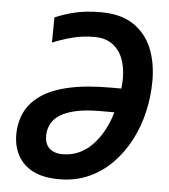

<svg xmlns="http://www.w3.org/2000/svg" viewBox="-53 -773 730 830"><g transform="rotate(5 312.5 -357.5)"><path d="M234 10Q165 10 121 -12.5Q77 -35 55 -75Q33 -115 33 -166Q33 -219 53.5 -262.5Q74 -306 119.5 -338Q165 -370 239.5 -387Q314 -404 421 -404H468Q469 -415 470 -424.5Q471 -434 471 -446Q471 -498 455.5 -536Q440 -574 409.5 -595Q379 -616 334 -616Q282 -616 238 -604.5Q194 -593 152 -576L153 -685Q194 -703 242 -714Q290 -725 351 -725Q438 -725 492.5 -689Q547 -653 573 -591Q599 -529 599 -449Q599 -382 584 -315.5Q569 -249 538.5 -190.5Q508 -132 464 -87Q420 -42 362.5 -16Q305 10 234 10ZM238 -99Q276 -99 307.5 -112.5Q339 -126 365.5 -152.5Q392 -179 413 -216Q434 -253 447 -299H386Q324 -299 281 -289.5Q238 -280 211.5 -263Q185 -246 173.5 -222.5Q162 -199 162 -171Q162 -149 171 -132.5Q180 -116 197.5 -107.5Q215 -99 238 -99Z"/></g></svg>

Font: Noto Sans Display SemiBold
Style: Italic
Weight: 600
Italic angle: -12°
Designer: Monotype Design Team
Foundry: Monotype Imaging Inc.
Version: Version 2.003